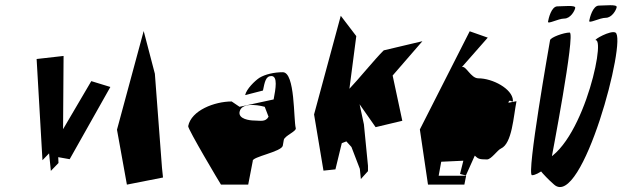

<svg xmlns="http://www.w3.org/2000/svg" viewBox="-20 -726 2448 755"><path d="M124 -494 147 -96 173 -123C176 -100 177 -77 180 -54L210 -85L209 -108L254 -100L414 -384L339 -407L228 -218L230 -506Z M440 -216 479 0 621 -28 617 -66 589 -436 545 -604Z M720 -230C718 -219 846 -4 849 0H956L974 -93C969 -109 1087 -129 1092 -153L1096 -176C1099 -192 1147 -210 1143 -222C1134 -256 1141 -442 1092 -442C1058 -442 1023 -434 1000 -420C982 -408 949 -376 944 -352L1014 -370C1021 -404 1025 -427 1047 -427C1073 -427 1064 -377 1056 -335L922 -306L891 -327C824 -327 732 -292 720 -230ZM922 -286C931 -332 1021 -306 1021 -306L1036 -267C1024 -245 1003 -252 981 -252C961 -252 917 -258 922 -286Z M1215 -276 1252 -55 1299 -60 1324 -163 1342 -170 1362 -148 1395 -62 1399 -22 1427 -53V-74L1411 -237L1394 -316L1457 -226L1562 -251L1524 -429L1641 -564L1489 -528C1456 -496 1387 -411 1354 -377L1381 -584L1320 -664Z M1631 -217 1663 0H1806L1813 -35H1705L1715 -90L1802 -94L1789 -42L1812 -36L1847 -114C1860 -102 1863 -99 1895 -99C1912 -99 1936 -136 1950 -142C1994 -162 1999 -268 2011 -328L1979 -322C1983 -342 1998 -316 1997 -332C1994 -377 1917 -418 1861 -418C1831 -418 1812 -470 1796 -462L1898 -578L1827 -603Z M2135 -641C2133 -629 2175 -653 2199 -653C2223 -653 2240 -683 2242 -695C2244 -707 2196 -701 2172 -701C2148 -701 2137 -653 2135 -641ZM2143 -568C2141 -556 2049 -37 2072 -37C2096 -37 2144 -77 2146 -89C2148 -101 2244 -598 2220 -598C2197 -598 2145 -579 2143 -568Z M2095 -86C2070 -82 2150 -7 2159 0C2269 97 2447 -574 2400 -598C2381 -608 2312 -569 2323 -568C2363 -566 2259 -113 2095 -86ZM2297 -644C2295 -632 2338 -656 2362 -656C2386 -656 2403 -686 2405 -698C2407 -710 2359 -704 2335 -704C2311 -704 2299 -656 2297 -644Z"/></svg>

Font: Corrode
Style: Ita
Weight: 400
Designer: Mew Too
Version: Version 0.532